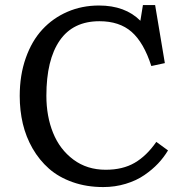

<svg xmlns="http://www.w3.org/2000/svg" viewBox="-20 -736 748 770"><path d="M394 14.2Q327.1 14.2 271.2 -5.6Q215.3 -25.4 176.5 -59.6Q137.7 -93.8 110.8 -140.4Q84 -187 71.5 -240Q59.1 -293 59.1 -351.1Q59.1 -434.6 83.3 -503.2Q107.4 -571.8 149.9 -617.7Q192.4 -663.6 250.5 -688.7Q308.6 -713.9 377 -713.9Q481.9 -713.9 543 -652.8L553.2 -715.8H602.1L641.1 -482.9L586.9 -471.2Q556.6 -565.4 507.8 -608.2Q459 -650.9 378.9 -650.9Q272.9 -650.9 219.5 -573.5Q166 -496.1 166 -352.1Q166 -269.5 192.9 -203.1Q219.7 -136.7 274.4 -95.9Q329.1 -55.2 403.8 -55.2Q472.2 -55.2 520 -83Q567.9 -110.8 606.9 -167L653.8 -132.8Q637.2 -105 614 -80.3Q590.8 -55.7 558.8 -33.7Q526.9 -11.7 484.1 1.2Q441.4 14.2 394 14.2Z"/></svg>

Font: Literata Book
Style: Regular
Weight: 400
Designer: Latin by Veronika Burian and Jose Scaglione. Greek by Irene Vlachou. Cyrillic by Vera Evstafieva
Foundry: TypeTogether
Version: Version 2.003;PS 002.003;hotconv 1.0.88;makeotf.lib2.5.64775